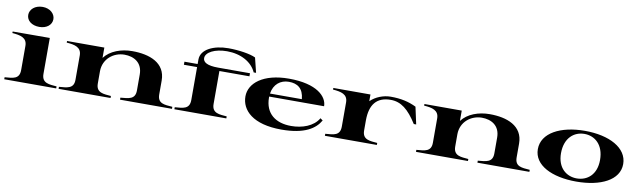

<svg xmlns="http://www.w3.org/2000/svg" viewBox="-45 -1381 6569 1976"><g transform="rotate(10 3239.5 -393.5)"><path d="M18 -21V0H561V-21C485 -28 406 -26 406 -124V-500L18 -499V-483C101 -476 173 -463 173 -376V-124C173 -27 104 -28 18 -21ZM279 -593C356 -593 409 -637 409 -696C409 -753 356 -802 279 -802C199 -802 146 -753 146 -696C146 -637 199 -593 279 -593Z M1616 -124V-268C1616 -454 1446 -514 1267 -514C1151 -514 1038 -474 976 -392V-500H586V-483C669 -477 741 -463 741 -376V-124C742 -28 672 -28 586 -21V0H1129V-21C1053 -28 974 -26 974 -124V-253C975 -384 1082 -464 1194 -464C1291 -464 1383 -416 1383 -290V-124C1383 -28 1312 -29 1228 -21V0H1771V-21C1687 -28 1616 -27 1616 -124Z M1796 -21V0H2339V-21C2262 -28 2184 -26 2184 -124V-468H2498V-500H2164C2050 -500 2006 -529 2006 -572C2006 -632 2098 -682 2227 -682C2372 -682 2489 -617 2534 -515H2559L2521 -669C2464 -697 2341 -715 2236 -715C2082 -715 1951 -654 1951 -547V-500H1813V-468H1951V-124C1951 -27 1881 -28 1796 -21Z M2916 15C3160 15 3268 -62 3319 -151L3293 -170C3240 -78 3122 -39 3008 -39C2847 -39 2734 -120 2734 -288V-298H3308C3308 -398 3198 -515 2904 -515C2635 -515 2493 -396 2493 -258C2493 -113 2618 15 2916 15ZM2737 -330C2752 -429 2821 -483 2908 -483C2998 -483 3060 -442 3070 -330Z M3757 -124V-232C3758 -393 3825 -482 3973 -482C4080 -482 4160 -419 4249 -278H4274L4235 -457C4156 -495 4076 -514 3967 -514C3892 -514 3811 -483 3757 -430V-500H3369V-483C3452 -476 3524 -463 3524 -376V-124C3524 -27 3455 -28 3369 -21V0H3912V-21C3836 -28 3757 -26 3757 -124Z M5351 -124V-268C5351 -454 5181 -514 5002 -514C4886 -514 4773 -474 4711 -392V-500H4321V-483C4404 -477 4476 -463 4476 -376V-124C4477 -28 4407 -28 4321 -21V0H4864V-21C4788 -28 4709 -26 4709 -124V-253C4710 -384 4817 -464 4929 -464C5026 -464 5118 -416 5118 -290V-124C5118 -28 5047 -29 4963 -21V0H5506V-21C5422 -28 5351 -27 5351 -124Z M5997 15C6252 15 6443 -78 6443 -246C6443 -415 6252 -515 5997 -515C5742 -515 5551 -415 5551 -246C5551 -78 5742 15 5997 15ZM5997 -18C5889 -18 5793 -92 5793 -246C5793 -406 5889 -483 5997 -483C6106 -483 6201 -406 6201 -246C6201 -92 6106 -18 5997 -18Z"/></g></svg>

Font: Sprat Extended
Style: Bold
Weight: 700
Width: 9
Designer: Ethan Nakache
Foundry: Collletttivo
Version: Version 2.000;Glyphs 3.2 (3217)